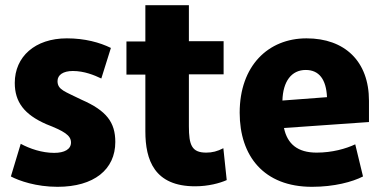

<svg xmlns="http://www.w3.org/2000/svg" viewBox="-20 -700 1479 741"><path d="M425 -152C425 -46 343 21 202 21C120 21 54 -2 22 -19L60 -145C95 -126 142 -110 189 -110C229 -110 254 -124 254 -150C254 -178 227 -194 158 -221C74 -258 37 -306 37 -380C37 -481 115 -552 238 -552C308 -552 365 -536 408 -515C406 -510 373 -402 371 -397C344 -410 305 -426 261 -426C224 -426 202 -411 202 -387C202 -353 231 -347 295 -315C391 -273 425 -228 425 -152Z M855 -5C828 7 784 19 733 19C576 19 541 -82 541 -193V-412H468V-540H541V-680H709V-541H843V-413H709V-213C709 -140 720 -111 776 -111C799 -111 819 -116 842 -128Z M1404 -229 1076 -206C1089 -144 1129 -111 1202 -111C1262 -111 1315 -126 1351 -143L1381 -19C1340 2 1270 21 1184 21C998 21 905 -98 905 -265C905 -446 1015 -552 1163 -552C1310 -552 1404 -464 1404 -311ZM1242 -325C1239 -394 1211 -430 1160 -430C1105 -430 1072 -386 1070 -312Z"/></svg>

Font: Repo ExtraBold
Style: Bold
Weight: 700
Designer: Stefan Peev
Foundry: Context Ltd
Version: Version 1.502